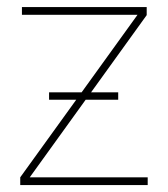

<svg xmlns="http://www.w3.org/2000/svg" viewBox="-20 -536 486 556"><path d="M38.6 0H407.7V-22.5H66.4V-22.9L228 -247.1H322.3V-268.6H243.7L404.8 -492.2V-515.6H43.5V-493.2H377.9V-492.7L216.3 -268.6H122.1V-247.1H200.7L38.6 -22.5Z"/></svg>

Font: Raveo Display Display Thin
Style: Regular
Weight: 100
Designer: Jakub Foglar, Rasmus Andersson (Inter)
Foundry: Jakubfoglar.com
Version: Version 1.100;Glyphs 3.2.3 (3260)